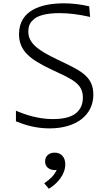

<svg xmlns="http://www.w3.org/2000/svg" viewBox="-20 -763 660 1156"><path d="M522.5 -661 517 -725C465 -737 414 -743 365.5 -743C226 -743 94.5 -700.5 94.5 -557C94.5 -459 159 -406.5 283.5 -347.5C410 -287.5 479 -263.5 479 -175C479 -125.5 457 -98 438.5 -82.5C420 -67 384 -46 297.5 -46C214.5 -46 134 -71 76 -96.5V-32.5C131 -10 197.5 10 278 10C440 10 542 -70.5 542 -193.5C542 -308 458 -341 323.5 -405.5C212 -459 150.5 -502 150.5 -572C150.5 -614 166 -633 187 -650C208 -667 254.5 -684 338 -684C396 -684 457 -676 522.5 -661ZM246.5 340.5 274 373.5C325.5 343 373 288 373 226.5C373 178 343.5 156 309 156C277.5 156 251.5 174.5 251.5 208.5C251.5 241 275 261 311 261C314 261 317.5 261 321 260.5C307 293 280 317.5 246.5 340.5Z"/></svg>

Font: Monaspace Argon ExtraLight
Style: Regular
Weight: 200
Designer: Riley Cran & the Lettermatic Team
Foundry: Lettermatic
Version: Version 1.000 (Monaspace Argon)